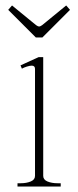

<svg xmlns="http://www.w3.org/2000/svg" viewBox="-20 -682 286 702"><path d="M10 -646 24 -662 112 -590Q119 -585 123 -585Q127 -585 134 -590L222 -662L236 -646L135 -545H111ZM44 -12H55Q77 -12 92.5 -18.5Q108 -25 108 -39V-430Q108 -442 96 -442Q89 -442 78 -438.5Q67 -435 60 -431L55 -443L121 -473H138V-39Q138 -25 153.5 -18.5Q169 -12 191 -12H202V0H44Z"/></svg>

Font: Taviraj Thin
Style: Regular
Weight: 250
Designer: Katatrad Team
Foundry: CadsonDemak
Version: Version 1.001